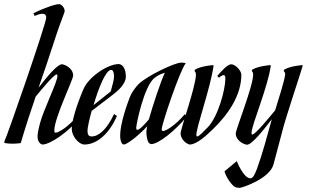

<svg xmlns="http://www.w3.org/2000/svg" viewBox="-93 -690 1497 926"><path d="M130 -605C130 -577 -59 -31 -73 -5L-70 0C-58 2 -45 3 -34 3C-11 3 7 0 7 0C33 -88 56 -157 79 -224C106 -257 167 -331 180 -331C183 -331 184 -329 184 -324C184 -294 118 -164 100 -96C97 -86 88 -49 88 -33C88 -2 106 7 112 7C148 7 236 -52 291 -121L280 -131C237 -78 190 -51 176 -50C170 -50 169 -53 169 -61C169 -121 260 -306 260 -326C259 -364 215 -380 206 -380C183 -380 134 -320 93 -267C120 -345 147 -423 181 -529C202 -591 219 -631 219 -636C219 -654 202 -670 193 -670C177 -670 134 -658 68 -626L74 -613C96 -623 130 -634 130 -605Z M314 7C377 7 436 -49 471 -131L457 -140C422 -65 383 -32 349 -32C333 -32 329 -42 329 -61C329 -73 337 -111 349 -155L451 -233C477 -253 514 -285 514 -321C514 -355 500 -381 479 -381C428 -381 335 -321 309 -259C302 -243 253 -126 253 -68C253 -35 286 7 314 7ZM443 -353C454 -353 457 -335 457 -321C457 -307 449 -277 441 -249L358 -183C382 -264 417 -353 443 -353Z M798 -139C754 -86 708 -59 694 -58C689 -58 687 -61 687 -67C687 -91 773 -346 802 -384L801 -386C797 -387 790 -388 781 -388C750 -388 619 -326 576 -285C561 -270 541 -242 535 -226C529 -210 482 -93 487 -25C488 -11 494 7 504 7C520 7 574 -35 617 -81C615 -71 613 -60 613 -55C613 -38 616 -16 623 -3C625 0 632 5 636 5C672 5 752 -60 809 -129ZM569 -64C564 -64 564 -69 564 -74C564 -89 601 -275 653 -315C674 -331 692 -336 702 -339C682 -297 644 -182 625 -114C604 -89 580 -64 569 -64Z M822 7C855 7 901 -35 935 -68C1009 -140 1071 -231 1071 -330C1071 -348 1043 -380 1022 -380C1004 -380 973 -345 955 -324L963 -315C973 -324 994 -340 994 -312C994 -257 958 -125 908 -75C886 -53 867 -32 858 -32C855 -32 854 -34 854 -39C854 -78 923 -269 937 -373C937 -373 935 -376 935 -376C935 -376 875 -372 846 -353V-346C846 -346 852 -342 852 -331C852 -274 777 -66 778 -46C779 -12 814 7 822 7Z M1268 -55C1280 -108 1354 -328 1367 -373L1365 -376C1365 -376 1305 -372 1276 -353V-346C1276 -346 1284 -342 1282 -328C1278 -298 1252 -216 1234 -158C1216 -136 1139 -41 1124 -41C1121 -41 1120 -43 1120 -48C1120 -87 1199 -269 1213 -373L1211 -376C1211 -376 1151 -372 1122 -353V-346C1122 -346 1128 -342 1128 -331C1128 -274 1044 -66 1044 -46C1045 -8 1089 8 1098 8C1122 8 1176 -61 1218 -115C1194 -29 1174 48 1146 125C1137 148 1128 170 1115 170C1081 170 1049 87 1049 87L990 136C996 164 1025 203 1039 211C1045 215 1057 216 1063 216C1074 216 1208 172 1226 103L1268 -55Z"/></svg>

Font: Romanesco
Style: Regular
Weight: 400
Designer: Astigmatic (AOETI)
Foundry: Astigmatic (AOETI)
Version: Version 1.000